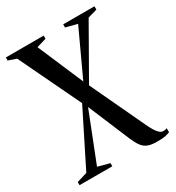

<svg xmlns="http://www.w3.org/2000/svg" viewBox="-177 -610 874 955"><g transform="rotate(-30 260.0 -132.5)"><path d="M444 236.5Q412.5 236.5 393 228.8Q373.5 221 360 202.8Q346.5 184.5 333.5 153.5L233.5 -84.5L123.5 195L190.5 213V231H2.5V213L62 195L217.5 -116L48.5 -469L2.5 -485V-502.5H220V-484.5L164.5 -468L276.5 -206.5L397.5 -467.5L332 -484.5V-502.5H511.5V-483.5L458.5 -468.5L291.5 -175.5L438 136Q448 157 457.5 172.8Q467 188.5 477.2 197.5Q487.5 206.5 499 206.5Q504 206.5 509.5 205.5Q515 204.5 519.5 202V225.5Q513.5 227.5 505.5 230.2Q497.5 233 483.5 234.8Q469.5 236.5 444 236.5Z"/></g></svg>

Font: Merriweather 144pt Medium
Style: Regular
Weight: 500
Version: Version 2.100